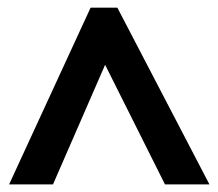

<svg xmlns="http://www.w3.org/2000/svg" viewBox="-20 -738 572 504"><path d="M3.9 -253.9 217.8 -717.8H288.1L529.8 -253.9H413.1L255.9 -567.9L119.1 -253.9Z"/></svg>

Font: CAA NEO Sans
Style: Bold
Weight: 700
Version: Version 1.10